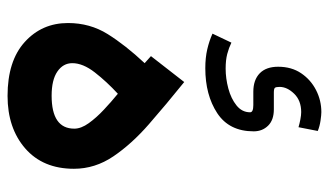

<svg xmlns="http://www.w3.org/2000/svg" viewBox="-206 -688 892 521"><g transform="rotate(90 240.5 -428.0)"><path d="M284.7 -853.5Q292.5 -853.5 307.6 -851.3Q322.8 -849.1 335.9 -843.8L325.7 -791.5Q315.9 -794.4 304.4 -796.6Q293 -798.8 284.7 -798.8Q253.4 -798.8 234.9 -779.8Q216.3 -760.7 216.3 -740.2Q216.3 -730.5 218.8 -727.5Q221.2 -724.6 231.9 -724.6H277.3Q306.2 -724.6 321.5 -709Q336.9 -693.4 336.9 -669.9Q336.9 -603.5 287.6 -571Q238.3 -538.6 165.5 -538.6Q137.2 -538.6 114.3 -543.9Q91.3 -549.3 71.8 -558.1L96.2 -609.4Q110.4 -602.5 127 -598.1Q143.6 -593.8 166.5 -593.8Q193.4 -593.8 220.7 -601.1Q248 -608.4 266.6 -623.3Q285.2 -638.2 285.2 -660.2Q285.2 -668.9 265.6 -668.9H229.5Q197.3 -668.9 179.4 -686.3Q161.6 -703.6 161.6 -736.3Q161.6 -772.5 179.2 -798.6Q196.8 -824.7 224.9 -839.1Q252.9 -853.5 284.7 -853.5ZM151.9 -374 132.8 -391.1 203.1 -481.4Q263.7 -432.6 317.4 -385.7Q371.1 -338.9 404.8 -289.1Q438.5 -239.3 438.5 -182.1Q438.5 -98.1 383.3 -50Q328.1 -2 240.7 -2Q146 -2 94.5 -48.6Q43 -95.2 43 -166Q43 -225.6 73 -273.7Q103 -321.8 151.9 -374ZM329.6 -183.1Q329.6 -201.7 314.7 -222.4Q299.8 -243.2 277.8 -263.7Q255.9 -284.2 234.9 -301.3Q202.1 -271 177 -238.8Q151.9 -206.5 151.9 -177.7Q151.9 -152.8 174.6 -137.2Q197.3 -121.6 240.2 -121.6Q329.6 -121.6 329.6 -183.1Z"/></g></svg>

Font: Vazirmatn RD UI SemiBold
Style: Regular
Weight: 600
Designer: Saber Rastikerdar
Foundry: Saber Rastikerdar
Version: Version 33.003